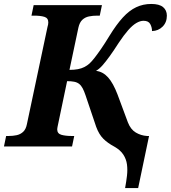

<svg xmlns="http://www.w3.org/2000/svg" viewBox="-43 -740 863 970"><path d="M589 210Q595 178 598.5 148Q602 118 598.5 91Q595 64 580 41Q565 18 535 1Q518 -8 504 -18Q490 -28 479 -39Q468 -50 459 -65Q450 -80 443 -99L389 -259Q382 -280 374.5 -294Q367 -308 357 -316Q347 -324 332 -327Q317 -330 296 -330L250 -110Q249 -105 247.5 -98Q246 -91 246 -87Q246 -65 267 -59Q288 -53 319 -53H332L321 0H-23L-12 -53H1Q22 -53 41 -57Q60 -61 74 -74Q88 -87 93 -113L197 -604Q199 -609 200 -616Q201 -623 201 -627Q201 -649 181 -655Q161 -661 129 -661H116L127 -714H472L461 -661H448Q426 -661 406.5 -657Q387 -653 373 -640Q359 -627 353 -600L308 -387Q332 -387 350.5 -390.5Q369 -394 383.5 -401.5Q398 -409 409 -419Q420 -429 434.5 -447.5Q449 -466 468 -493.5Q487 -521 510 -559Q545 -616 577.5 -651.5Q610 -687 645 -703.5Q680 -720 721 -720Q762 -720 781 -704Q800 -688 800 -661Q800 -627 778.5 -605.5Q757 -584 725 -583Q725 -602 716 -618.5Q707 -635 682 -635Q665 -635 645.5 -623.5Q626 -612 604.5 -587.5Q583 -563 557 -524Q532 -485 511.5 -456.5Q491 -428 474.5 -409.5Q458 -391 442 -382Q477 -378 503 -349Q529 -320 551 -262L603 -122Q617 -86 643 -70.5Q669 -55 700 -53H710L655 210Z"/></svg>

Font: Noto Serif
Style: Italic
Weight: 400
Italic angle: -12°
Designer: Monotype Design Team
Foundry: Monotype Imaging Inc.
Version: Version 2.013